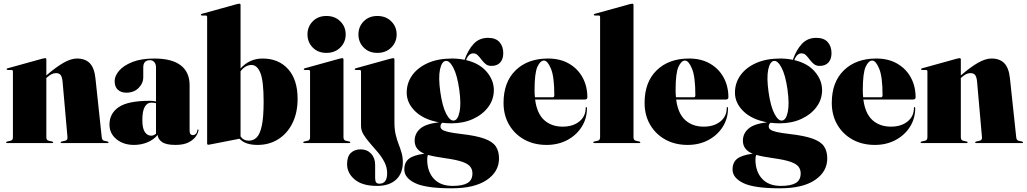

<svg xmlns="http://www.w3.org/2000/svg" viewBox="-20 -775 5562 1040"><path d="M231 -453V-366.5Q283 -411.5 323.8 -434.8Q364.5 -458 397 -458Q441.5 -458 466.2 -432.8Q491 -407.5 497 -351L531 -32Q532.5 -15.5 543 -13L562 -8.5Q568 -7 568 -4Q568 0 563 0H313.5Q308.5 0 308.5 -4Q308.5 -7 314.5 -8.5L333.5 -13Q347 -16 345.5 -32L319 -332Q317 -356.5 309 -367.8Q301 -379 283 -379Q270.5 -379 258.8 -372.8Q247 -366.5 235 -356L231 -352.5V-32Q231 -15.5 243 -13L262 -8.5Q268 -7 268 -4Q268 0 263 0H18Q13 0 13 -4Q13 -7 19 -8.5L38 -13Q50 -15.5 50 -32V-388Q50 -396 41.5 -396H22Q16 -396 16 -400.5Q16 -403.5 21 -405L210.5 -457.5Q220.5 -460 224 -460Q231 -460 231 -453Z M573 -100Q573 -160.5 623.2 -194.8Q673.5 -229 792 -229Q811.5 -229 825 -225V-410Q825 -428 815.8 -438.5Q806.5 -449 793 -449Q756 -449 756 -410V-357Q756 -323.5 730.5 -298.2Q705 -273 664 -273Q636.5 -273 618.8 -288.5Q601 -304 601 -336Q601 -363.5 625 -391.8Q649 -420 696.8 -439Q744.5 -458 815.5 -458Q911.5 -458 959.2 -421Q1007 -384 1007 -314V-67Q1007 -43 1025 -43Q1032.5 -43 1039.8 -48.8Q1047 -54.5 1049 -70Q1049.5 -74 1052 -74Q1055 -74 1055 -70Q1055 -58.5 1043.2 -39.5Q1031.5 -20.5 1004.2 -5.2Q977 10 930 10Q879.5 10 857.2 -6Q835 -22 834 -44Q811.5 -17.5 777.8 -3.8Q744 10 706 10Q648.5 10 610.8 -21Q573 -52 573 -100ZM751 -125Q751 -80 764.5 -60Q778 -40 799 -40Q811.5 -40 825 -50.5V-216Q814.5 -219 799 -219Q777 -219 764 -196Q751 -173 751 -125Z M1283 -748V-404.5Q1332 -458 1402 -458Q1489 -458 1540.5 -400.8Q1592 -343.5 1592 -239.5Q1592 -164.5 1564.2 -108.2Q1536.5 -52 1487.5 -21Q1438.5 10 1375 10Q1308 10 1277.5 -23.5L1121 7Q1113 9 1109 9Q1102 9 1102 3V-683Q1102 -691 1093.5 -691H1074Q1068 -691 1068 -695.5Q1068 -698.5 1073 -700L1262.5 -752.5Q1272.5 -755 1276 -755Q1283 -755 1283 -748ZM1343 -423Q1309 -423 1283 -389V-36Q1298.5 -13 1328 -13Q1352 -13 1370 -30.2Q1388 -47.5 1398 -93.5Q1408 -139.5 1408 -224.5Q1408 -336.5 1390.5 -379.8Q1373 -423 1343 -423Z M1748 -488.5Q1702.5 -488.5 1674 -517.5Q1645.5 -546.5 1645.5 -588.5Q1645.5 -630.5 1674 -659.5Q1702.5 -688.5 1748 -688.5Q1794 -688.5 1823.2 -659.5Q1852.5 -630.5 1852.5 -588.5Q1852.5 -546.5 1823.2 -517.5Q1794 -488.5 1748 -488.5ZM1840.5 -453V-32Q1840.5 -15.5 1852.5 -13L1871.5 -8.5Q1877.5 -7 1877.5 -4Q1877.5 0 1872.5 0H1627.5Q1622.5 0 1622.5 -4Q1622.5 -7 1628.5 -8.5L1647.5 -13Q1659.5 -15.5 1659.5 -32V-388Q1659.5 -396 1651 -396H1631.5Q1625.5 -396 1625.5 -400.5Q1625.5 -403.5 1630.5 -405L1820 -457.5Q1830 -460 1833.5 -460Q1840.5 -460 1840.5 -453Z M2024 -488.5Q1978.5 -488.5 1950 -517.5Q1921.5 -546.5 1921.5 -588.5Q1921.5 -630.5 1950 -659.5Q1978.5 -688.5 2024 -688.5Q2070 -688.5 2099.2 -659.5Q2128.5 -630.5 2128.5 -588.5Q2128.5 -546.5 2099.2 -517.5Q2070 -488.5 2024 -488.5ZM2116.5 -114Q2116.5 -75 2123.2 -46.2Q2130 -17.5 2139.2 6Q2148.5 29.5 2155.2 52.8Q2162 76 2162 104Q2162 164.5 2125.2 198.2Q2088.5 232 2022.5 232Q1942.5 232 1901.2 197.2Q1860 162.5 1860 114Q1860 72.5 1880.5 53.2Q1901 34 1934 34Q1968 34 1990 57.2Q2012 80.5 2012 118V188Q2012 205.5 2017.2 212.8Q2022.5 220 2035 220Q2077 220 2077 163.5Q2077 132 2062.8 104Q2048.5 76 2027.5 50.8Q2006.5 25.5 1985.2 1.8Q1964 -22 1949.8 -45.2Q1935.5 -68.5 1935.5 -93V-388Q1935.5 -396 1927 -396H1907.5Q1901.5 -396 1901.5 -400.5Q1901.5 -403.5 1906.5 -405L2096 -457.5Q2106 -460 2109.5 -460Q2116.5 -460 2116.5 -453Z M2480 -49Q2559 -40 2603.2 -24.2Q2647.5 -8.5 2665.2 17.5Q2683 43.5 2683 83Q2683 155 2616.5 200Q2550 245 2427 245Q2287 245 2228.5 216.8Q2170 188.5 2170 143Q2170 104.5 2195.2 84.8Q2220.5 65 2279 57.5Q2226 36.5 2226 -13Q2226 -51 2255.5 -77.5Q2285 -104 2357 -112.5Q2275 -127.5 2229 -172.2Q2183 -217 2183 -273Q2183 -325.5 2212.8 -367.2Q2242.5 -409 2297.5 -433.5Q2352.5 -458 2428 -458Q2464 -458 2496.5 -451Q2515 -504.5 2545.5 -537.2Q2576 -570 2623.5 -570Q2665 -570 2685.5 -547Q2706 -524 2706 -487Q2706 -454.5 2689.2 -436.2Q2672.5 -418 2641.5 -418Q2623 -418 2610.5 -428.2Q2598 -438.5 2588 -452Q2578 -465.5 2567.8 -475.8Q2557.5 -486 2543.5 -486Q2518 -486 2504.5 -449.5Q2577.5 -432 2616.2 -386.2Q2655 -340.5 2655 -287Q2655 -236.5 2625 -195.8Q2595 -155 2543 -131Q2491 -107 2425 -107Q2399.5 -107 2376 -110Q2366 -103.5 2366 -90Q2366 -80 2375 -73Q2384 -66 2408.5 -60.2Q2433 -54.5 2480 -49ZM2394 -445Q2372.5 -442 2363.2 -398.2Q2354 -354.5 2365 -277Q2376 -199 2396.8 -159Q2417.5 -119 2439 -122Q2460 -125 2469.2 -168.8Q2478.5 -212.5 2467.5 -291Q2456.5 -368.5 2435.5 -408.2Q2414.5 -448 2394 -445ZM2294 89Q2294 154 2329.8 193Q2365.5 232 2432 232Q2486 232 2512.5 216.2Q2539 200.5 2539 164Q2539 142.5 2526.5 127Q2514 111.5 2482 100.8Q2450 90 2392 82Q2363 78 2339.5 73.5Q2316 69 2298 64Q2294 74 2294 89Z M3161.5 -248Q3161.5 -236 3147.5 -236H2878.5Q2888.5 -159.5 2928 -124.2Q2967.5 -89 3027.5 -89Q3083 -89 3117.8 -116.8Q3152.5 -144.5 3152.5 -191Q3152.5 -195 3155.5 -195Q3159.5 -195 3159.5 -190Q3159.5 -133 3130.8 -87.8Q3102 -42.5 3052.5 -16.2Q3003 10 2940.5 10Q2872.5 10 2820 -19Q2767.5 -48 2737.5 -99.5Q2707.5 -151 2707.5 -218Q2707.5 -330.5 2773 -394.2Q2838.5 -458 2948.5 -458Q3014 -458 3061.8 -430.5Q3109.5 -403 3135.5 -355.5Q3161.5 -308 3161.5 -248ZM2875.5 -287Q2875.5 -266.5 2877.5 -248H2973.5Q2982.5 -248 2982.5 -259Q2982.5 -359.5 2964.2 -403.2Q2946 -447 2926.5 -447Q2906.5 -447 2891 -413.2Q2875.5 -379.5 2875.5 -287Z M3411.5 -748V-32Q3411.5 -15.5 3423.5 -13L3442.5 -8.5Q3448.5 -7 3448.5 -4Q3448.5 0 3443.5 0H3198.5Q3193.5 0 3193.5 -4Q3193.5 -7 3199.5 -8.5L3218.5 -13Q3230.5 -15.5 3230.5 -32V-683Q3230.5 -691 3222 -691H3202.5Q3196.5 -691 3196.5 -695.5Q3196.5 -698.5 3201.5 -700L3391 -752.5Q3401 -755 3404.5 -755Q3411.5 -755 3411.5 -748Z M3925.5 -248Q3925.5 -236 3911.5 -236H3642.5Q3652.5 -159.5 3692 -124.2Q3731.5 -89 3791.5 -89Q3847 -89 3881.8 -116.8Q3916.5 -144.5 3916.5 -191Q3916.5 -195 3919.5 -195Q3923.5 -195 3923.5 -190Q3923.5 -133 3894.8 -87.8Q3866 -42.5 3816.5 -16.2Q3767 10 3704.5 10Q3636.5 10 3584 -19Q3531.5 -48 3501.5 -99.5Q3471.5 -151 3471.5 -218Q3471.5 -330.5 3537 -394.2Q3602.5 -458 3712.5 -458Q3778 -458 3825.8 -430.5Q3873.5 -403 3899.5 -355.5Q3925.5 -308 3925.5 -248ZM3639.5 -287Q3639.5 -266.5 3641.5 -248H3737.5Q3746.5 -248 3746.5 -259Q3746.5 -359.5 3728.2 -403.2Q3710 -447 3690.5 -447Q3670.5 -447 3655 -413.2Q3639.5 -379.5 3639.5 -287Z M4258 -49Q4337 -40 4381.2 -24.2Q4425.5 -8.5 4443.2 17.5Q4461 43.5 4461 83Q4461 155 4394.5 200Q4328 245 4205 245Q4065 245 4006.5 216.8Q3948 188.5 3948 143Q3948 104.5 3973.2 84.8Q3998.5 65 4057 57.5Q4004 36.5 4004 -13Q4004 -51 4033.5 -77.5Q4063 -104 4135 -112.5Q4053 -127.5 4007 -172.2Q3961 -217 3961 -273Q3961 -325.5 3990.8 -367.2Q4020.5 -409 4075.5 -433.5Q4130.5 -458 4206 -458Q4242 -458 4274.5 -451Q4293 -504.5 4323.5 -537.2Q4354 -570 4401.5 -570Q4443 -570 4463.5 -547Q4484 -524 4484 -487Q4484 -454.5 4467.2 -436.2Q4450.5 -418 4419.5 -418Q4401 -418 4388.5 -428.2Q4376 -438.5 4366 -452Q4356 -465.5 4345.8 -475.8Q4335.5 -486 4321.5 -486Q4296 -486 4282.5 -449.5Q4355.5 -432 4394.2 -386.2Q4433 -340.5 4433 -287Q4433 -236.5 4403 -195.8Q4373 -155 4321 -131Q4269 -107 4203 -107Q4177.5 -107 4154 -110Q4144 -103.5 4144 -90Q4144 -80 4153 -73Q4162 -66 4186.5 -60.2Q4211 -54.5 4258 -49ZM4172 -445Q4150.5 -442 4141.2 -398.2Q4132 -354.5 4143 -277Q4154 -199 4174.8 -159Q4195.5 -119 4217 -122Q4238 -125 4247.2 -168.8Q4256.5 -212.5 4245.5 -291Q4234.5 -368.5 4213.5 -408.2Q4192.5 -448 4172 -445ZM4072 89Q4072 154 4107.8 193Q4143.5 232 4210 232Q4264 232 4290.5 216.2Q4317 200.5 4317 164Q4317 142.5 4304.5 127Q4292 111.5 4260 100.8Q4228 90 4170 82Q4141 78 4117.5 73.5Q4094 69 4076 64Q4072 74 4072 89Z M4939.5 -248Q4939.5 -236 4925.5 -236H4656.5Q4666.5 -159.5 4706 -124.2Q4745.5 -89 4805.5 -89Q4861 -89 4895.8 -116.8Q4930.5 -144.5 4930.5 -191Q4930.5 -195 4933.5 -195Q4937.5 -195 4937.5 -190Q4937.5 -133 4908.8 -87.8Q4880 -42.5 4830.5 -16.2Q4781 10 4718.5 10Q4650.5 10 4598 -19Q4545.5 -48 4515.5 -99.5Q4485.5 -151 4485.5 -218Q4485.5 -330.5 4551 -394.2Q4616.5 -458 4726.5 -458Q4792 -458 4839.8 -430.5Q4887.5 -403 4913.5 -355.5Q4939.5 -308 4939.5 -248ZM4653.5 -287Q4653.5 -266.5 4655.5 -248H4751.5Q4760.5 -248 4760.5 -259Q4760.5 -359.5 4742.2 -403.2Q4724 -447 4704.5 -447Q4684.5 -447 4669 -413.2Q4653.5 -379.5 4653.5 -287Z M5184.5 -453V-366.5Q5236.5 -411.5 5277.2 -434.8Q5318 -458 5350.5 -458Q5395 -458 5419.8 -432.8Q5444.5 -407.5 5450.5 -351L5484.5 -32Q5486 -15.5 5496.5 -13L5515.5 -8.5Q5521.5 -7 5521.5 -4Q5521.5 0 5516.5 0H5267Q5262 0 5262 -4Q5262 -7 5268 -8.5L5287 -13Q5300.5 -16 5299 -32L5272.5 -332Q5270.5 -356.5 5262.5 -367.8Q5254.5 -379 5236.5 -379Q5224 -379 5212.2 -372.8Q5200.5 -366.5 5188.5 -356L5184.5 -352.5V-32Q5184.5 -15.5 5196.5 -13L5215.5 -8.5Q5221.5 -7 5221.5 -4Q5221.5 0 5216.5 0H4971.5Q4966.5 0 4966.5 -4Q4966.5 -7 4972.5 -8.5L4991.5 -13Q5003.5 -15.5 5003.5 -32V-388Q5003.5 -396 4995 -396H4975.5Q4969.5 -396 4969.5 -400.5Q4969.5 -403.5 4974.5 -405L5164 -457.5Q5174 -460 5177.5 -460Q5184.5 -460 5184.5 -453Z"/></svg>

Font: Fraunces 144pt Black
Style: Regular
Weight: 900
Version: Version 1.000;[0bf87f6ff]